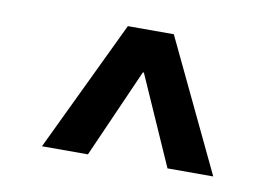

<svg xmlns="http://www.w3.org/2000/svg" viewBox="-47 -861 678 467"><g transform="rotate(10 292.0 -628.0)"><path d="M348.5 -790 503 -466H390L293 -685.5H290.5L193.5 -466H80L235 -790Z"/></g></svg>

Font: Hepta Slab SemiBold
Style: Regular
Weight: 600
Designer: Michael LaGattuta
Foundry: Michael LaGattuta
Version: Version 1.102